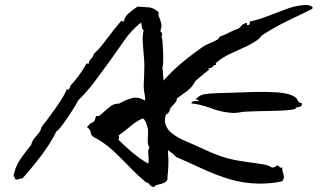

<svg xmlns="http://www.w3.org/2000/svg" viewBox="-20 -714 1311 758"><path d="M645 -79Q645 -68 644.5 -57Q644 -46 643 -34Q642 -27 641.5 -20Q641 -13 641 -5Q636 5 625 9Q614 13 603.5 15Q593 17 589 24Q581 24 576.5 20.5Q572 17 569 13Q567 10 564.5 8Q562 6 558 7Q523 -22 491 -55.5Q459 -89 425.5 -120Q392 -151 350 -173Q340 -178 338 -191.5Q336 -205 323 -212Q335 -227 341.5 -229Q348 -231 351.5 -235Q355 -239 359 -256Q368 -254 376 -260Q384 -266 393 -275Q404 -285 417 -295Q430 -305 450 -305Q473 -318 498.5 -326Q524 -334 552 -317Q554 -322 553 -328.5Q552 -335 551 -342Q549 -349 549 -352Q547 -367 547.5 -383Q548 -399 549 -414Q549 -425 549.5 -436Q550 -447 550 -458Q550 -469 549 -480Q548 -491 547 -502Q545 -525 543.5 -548.5Q542 -572 547 -594Q541 -599 540 -608.5Q539 -618 537 -625Q500 -596 473 -557.5Q446 -519 417 -478Q387 -437 356 -395Q325 -353 288 -317Q287 -313 275.5 -294Q264 -275 248.5 -252Q233 -229 220 -212.5Q207 -196 203 -196Q180 -149 143 -100Q106 -51 68 -9Q64 -10 61 -9Q58 -8 56 -7Q52 -6 48.5 -5.5Q45 -5 40 -6Q38 -11 38 -14Q38 -17 33 -18Q40 -56 60 -85Q80 -114 103 -142Q107 -158 115.5 -168Q124 -178 132.5 -188Q141 -198 144 -213Q151 -221 166 -241Q181 -261 198 -285Q215 -309 228 -330.5Q241 -352 243 -361Q251 -358 255 -366Q259 -374 257 -375Q290 -408 321 -462Q324 -464 328 -463Q330 -463 331 -463Q330 -469 332.5 -473Q335 -477 338 -480Q342 -484 345.5 -488.5Q349 -493 350 -501Q373 -521 402 -560.5Q431 -600 459 -632Q460 -632 462 -631Q465 -629 468 -629Q471 -629 471 -638Q476 -652 492.5 -665.5Q509 -679 523 -688Q546 -687 567 -685Q588 -683 606 -666Q605 -656 607 -649.5Q609 -643 612 -637Q615 -629 617 -619Q619 -609 613 -591Q617 -587 619.5 -582Q622 -577 617 -570Q620 -567 621.5 -549Q623 -531 624 -508Q625 -485 624 -466.5Q623 -448 621 -446Q623 -436 623.5 -422.5Q624 -409 626 -396Q661 -436 702.5 -470Q744 -504 779 -528Q790 -536 808.5 -543.5Q827 -551 839 -558Q842 -560 843.5 -563Q845 -566 847 -569Q867 -576 885 -585.5Q903 -595 923 -602Q931 -610 935.5 -615Q940 -620 953 -624Q956 -623 955 -619Q954 -615 958 -615Q968 -614 966 -629Q1000 -636 1036 -650Q1072 -664 1108 -677.5Q1144 -691 1178 -694Q1187 -695 1197 -693.5Q1207 -692 1214 -686Q1214 -686 1214 -684Q1214 -679 1211 -678Q1161 -654 1112 -630Q1063 -606 1018 -577Q1013 -574 1008.5 -568Q1004 -562 999 -558Q973 -540 944 -527Q915 -514 886.5 -500.5Q858 -487 833 -466Q831 -465 832 -463Q833 -460 833 -458Q828 -458 825.5 -456.5Q823 -455 821 -452Q818 -449 814 -446.5Q810 -444 801 -444L806 -439Q792 -429 779 -417.5Q766 -406 752 -395Q740 -371 719.5 -355.5Q699 -340 678 -325Q679 -317 671 -307.5Q663 -298 656 -291Q655 -290 654 -289Q651 -281 647.5 -273Q644 -265 635 -262Q628 -239 634 -221.5Q640 -204 656 -190Q679 -171 713.5 -156.5Q748 -142 782 -126Q823 -107 854 -96.5Q885 -86 917 -80.5Q949 -75 994 -69Q1011 -67 1025.5 -64Q1040 -61 1053 -53Q1060 -52 1063.5 -54Q1067 -56 1070 -58Q1073 -60 1075 -61Q1079 -61 1082 -57Q1083 -54 1085.5 -52.5Q1088 -51 1094 -53Q1094 -46 1095 -40.5Q1096 -35 1098 -31Q1100 -23 1100.5 -15.5Q1101 -8 1094 2Q1070 7 1047.5 9Q1025 11 1003 11Q940 10 885 -7Q830 -24 778.5 -48Q727 -72 676 -94Q669 -102 660.5 -108.5Q652 -115 643 -122Q644 -99 645 -79ZM1173 -306Q1172 -296 1166 -293.5Q1160 -291 1153.5 -290.5Q1147 -290 1146 -284Q1128 -279 1094 -277.5Q1060 -276 1021 -275.5Q982 -275 947 -273Q941 -273 935.5 -272Q930 -271 925 -270Q918 -269 911.5 -268.5Q905 -268 899 -268Q854 -271 813.5 -286.5Q773 -302 735 -306Q738 -313 742.5 -314Q747 -315 753 -315Q756 -315 759 -315Q762 -315 765 -316Q764 -319 760 -320Q756 -321 752 -322Q767 -338 784.5 -341.5Q802 -345 833 -346Q847 -346 863 -347Q879 -348 896 -348Q941 -350 989 -351Q1037 -352 1077 -349Q1117 -346 1138 -335Q1151 -328 1155.5 -317.5Q1160 -307 1173 -306ZM570 -132Q564 -140 563.5 -152.5Q563 -165 564 -177Q564 -184 564.5 -191Q565 -198 564 -204Q563 -210 559.5 -221Q556 -232 551 -240Q546 -248 540 -245Q515 -233 493 -214Q471 -195 448 -179Q452 -173 448 -164V-162Q474 -136 502.5 -112Q531 -88 565 -68Q567 -76 567 -83.5Q567 -91 566 -98Q565 -107 565 -115.5Q565 -124 570 -132Z"/></svg>

Font: Yuji Boku
Style: Regular
Weight: 400
Designer: Kataoka Yuji
Foundry: Kinuta Font Factory
Version: Version 3.002